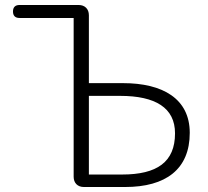

<svg xmlns="http://www.w3.org/2000/svg" viewBox="-20 -749 832 769"><path d="M275 -338V-41C275 -16 291 0 316 0H481C644 0 740 -71 740 -217C740 -354 631 -416 473 -416H336V-688C336 -713 320 -729 295 -729H184H58C41 -729 32 -720 32 -703C32 -686 41 -677 58 -677H275ZM336 -207V-365H461C603 -365 681 -317 681 -215C681 -100 609 -50 469 -50H402H336Z"/></svg>

Font: GenSenRounded2 TW L
Style: Regular
Weight: 300
Version: Version 2.100;PS 2.1;hotconv 16.6.51;makeotf.lib2.5.65220 DE